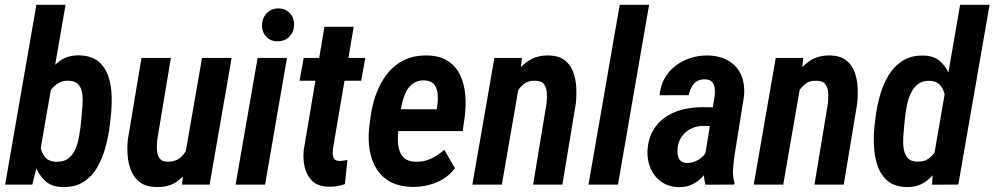

<svg xmlns="http://www.w3.org/2000/svg" viewBox="-20 -770 4148 801"><path d="M131.8 -750H253.4L143.1 -111.8L114.7 0H1.5ZM442.4 -285.2 438 -246.6Q432.6 -203.1 420.4 -157.2Q408.2 -111.3 386 -72.5Q363.8 -33.7 327.6 -10.7Q291.5 12.2 237.8 10.3Q193.4 8.8 166.7 -16.6Q140.1 -42 127.2 -80.6Q114.3 -119.1 111.3 -160.9Q108.4 -202.6 110.8 -236.8L117.7 -291.5Q124.5 -329.1 137.7 -372.3Q150.9 -415.5 173.6 -453.9Q196.3 -492.2 230 -516.1Q263.7 -540 310.1 -539.1Q362.3 -537.6 391.1 -513.2Q419.9 -488.8 432.4 -450.7Q444.8 -412.6 445.8 -368.9Q446.8 -325.2 442.4 -285.2ZM316.4 -245.1 320.3 -284.2Q321.8 -303.2 324 -328.4Q326.2 -353.5 323.5 -377.2Q320.8 -400.9 307.9 -416.7Q294.9 -432.6 267.1 -433.1Q242.7 -434.6 224.4 -423.8Q206.1 -413.1 193.6 -395.8Q181.2 -378.4 173.3 -357.2Q165.5 -335.9 162.1 -316.4L147 -212.4Q145 -187 148.7 -160.6Q152.3 -134.3 167.2 -115.5Q182.1 -96.7 212.4 -95.2Q243.7 -93.8 262.9 -107.4Q282.2 -121.1 293 -144.3Q303.7 -167.5 308.6 -194.3Q313.5 -221.2 316.4 -245.1Z M753.9 -132.3 822.8 -528.3H946.3L854.5 0H739.3ZM784.2 -237.3 816.4 -238.8Q812 -197.8 801.5 -153.8Q791 -109.9 770.5 -72Q750 -34.2 716.1 -11.2Q682.1 11.7 631.3 10.3Q590.3 9.3 565.4 -8.5Q540.5 -26.4 528.1 -55.4Q515.6 -84.5 512.7 -118.9Q509.8 -153.3 513.2 -186.5L570.3 -528.3H692.9L635.7 -185.1Q634.8 -173.3 634.3 -158Q633.8 -142.6 637 -128.9Q640.1 -115.2 648.7 -106Q657.2 -96.7 674.3 -95.7Q713.9 -93.8 736.6 -116Q759.3 -138.2 770 -172.1Q780.8 -206.1 784.2 -237.3Z M1177.2 -528.3 1085.9 0H962.9L1054.7 -528.3ZM1072.8 -664.1Q1073.2 -693.4 1091.8 -713.9Q1110.4 -734.4 1140.6 -734.9Q1169.4 -735.4 1188.2 -716.1Q1207 -696.8 1207 -667.5Q1207 -639.2 1188.5 -618.7Q1169.9 -598.1 1139.6 -597.7Q1110.8 -596.7 1092 -615.7Q1073.2 -634.8 1072.8 -664.1Z M1503.9 -528.3 1486.8 -433.1H1229.5L1247.1 -528.3ZM1333.5 -658.2H1455.6L1369.6 -152.8Q1368.2 -140.1 1368.4 -127.9Q1368.7 -115.7 1374.3 -107.4Q1379.9 -99.1 1396 -98.6Q1404.3 -98.6 1412.6 -99.9Q1420.9 -101.1 1429.2 -102.5L1418.9 -2Q1402.3 3.9 1385.7 6.6Q1369.1 9.3 1351.6 8.8Q1308.1 8.3 1284.2 -13.7Q1260.3 -35.6 1251.7 -70.3Q1243.2 -105 1247.1 -143.1Z M1699.7 9.8Q1647 8.8 1610.1 -10.7Q1573.2 -30.3 1551.8 -64.2Q1530.3 -98.1 1522.7 -141.1Q1515.1 -184.1 1519.5 -231.9L1525.4 -279.3Q1531.7 -329.1 1548.6 -376Q1565.4 -422.9 1594 -460.2Q1622.6 -497.6 1664.6 -518.6Q1706.5 -539.6 1763.2 -538.6Q1817.4 -537.1 1850.6 -514.4Q1883.8 -491.7 1900.6 -454.8Q1917.5 -418 1921.1 -373Q1924.8 -328.1 1918.9 -283.2L1910.2 -223.1H1571.3L1587.4 -314.5L1801.8 -314L1804.2 -327.6Q1807.6 -350.1 1806.2 -374.3Q1804.7 -398.4 1793 -415.5Q1781.2 -432.6 1752.4 -434.6Q1721.7 -436 1702.1 -421.1Q1682.6 -406.2 1671.6 -381.8Q1660.6 -357.4 1655.5 -330.1Q1650.4 -302.7 1647.9 -279.3L1642.1 -231.4Q1639.6 -208.5 1639.9 -185.1Q1640.1 -161.6 1646.7 -141.4Q1653.3 -121.1 1669.2 -108.4Q1685.1 -95.7 1714.4 -95.2Q1749.5 -94.2 1778.8 -108.4Q1808.1 -122.6 1833.5 -145L1877.9 -68.4Q1857.9 -41 1828.9 -23.4Q1799.8 -5.9 1766.4 2.2Q1732.9 10.3 1699.7 9.8Z M2144.5 -408.7 2073.7 0H1950.7L2042.5 -528.3H2157.2ZM2103.5 -282.2 2073.2 -281.2Q2077.1 -323.2 2089.4 -368.7Q2101.6 -414.1 2125 -453.1Q2148.4 -492.2 2184.3 -516.1Q2220.2 -540 2272 -538.6Q2312.5 -537.1 2336.4 -518.3Q2360.4 -499.5 2371.3 -469.7Q2382.3 -439.9 2384 -405.5Q2385.7 -371.1 2382.3 -338.4L2326.2 0H2204.1L2260.3 -339.8Q2262.2 -360.8 2261.2 -382.1Q2260.3 -403.3 2249.8 -418.2Q2239.3 -433.1 2212.9 -433.1Q2184.6 -434.6 2165.3 -419.4Q2146 -404.3 2133.5 -380.4Q2121.1 -356.4 2114.3 -330.1Q2107.4 -303.7 2103.5 -282.2Z M2688 -750 2558.1 0H2435.1L2565.4 -750Z M2920.4 -114.3 2961.4 -369.1Q2963.4 -385.7 2961.7 -401.9Q2960 -418 2950.7 -428.2Q2941.4 -438.5 2920.9 -439Q2900.4 -439.5 2886.7 -430.4Q2873 -421.4 2865 -406.2Q2856.9 -391.1 2854 -373L2731.9 -372.6Q2734.9 -411.6 2752.2 -442.4Q2769.5 -473.1 2797.4 -494.9Q2825.2 -516.6 2860.1 -527.8Q2895 -539.1 2932.1 -538.6Q2983.9 -537.6 3019.8 -516.1Q3055.7 -494.6 3072.3 -456.5Q3088.9 -418.5 3083.5 -366.7L3044.9 -125Q3040.5 -96.2 3038.3 -66.4Q3036.1 -36.6 3043.9 -8.8L3043.5 0L2923.3 0.5Q2915.5 -27.3 2916.3 -56.6Q2917 -85.9 2920.4 -114.3ZM2972.2 -322.3 2959.5 -244.1 2914.1 -244.6Q2893.1 -244.6 2875 -238.3Q2856.9 -231.9 2842.3 -219.7Q2827.6 -207.5 2818.6 -190.9Q2809.6 -174.3 2807.1 -153.3Q2805.2 -137.7 2807.4 -123.5Q2809.6 -109.4 2818.8 -100.1Q2828.1 -90.8 2846.2 -90.3Q2865.7 -90.3 2884.3 -98.6Q2902.8 -106.9 2915.8 -121.8Q2928.7 -136.7 2931.6 -156.7L2953.1 -105.5Q2945.3 -82 2932.6 -61Q2919.9 -40 2902.1 -23.9Q2884.3 -7.8 2862.5 1.7Q2840.8 11.2 2814 10.7Q2770.5 10.3 2740 -11Q2709.5 -32.2 2694.3 -66.9Q2679.2 -101.6 2681.2 -143.1Q2684.1 -189.9 2703.4 -223.9Q2722.7 -257.8 2753.9 -279.8Q2785.2 -301.8 2825 -312.3Q2864.7 -322.8 2908.2 -322.8Z M3318.4 -408.7 3247.6 0H3124.5L3216.3 -528.3H3331.1ZM3277.3 -282.2 3247.1 -281.2Q3251 -323.2 3263.2 -368.7Q3275.4 -414.1 3298.8 -453.1Q3322.3 -492.2 3358.2 -516.1Q3394 -540 3445.8 -538.6Q3486.3 -537.1 3510.3 -518.3Q3534.2 -499.5 3545.2 -469.7Q3556.2 -439.9 3557.9 -405.5Q3559.6 -371.1 3556.2 -338.4L3500 0H3377.9L3434.1 -339.8Q3436 -360.8 3435.1 -382.1Q3434.1 -403.3 3423.6 -418.2Q3413.1 -433.1 3386.7 -433.1Q3358.4 -434.6 3339.1 -419.4Q3319.8 -404.3 3307.4 -380.4Q3294.9 -356.4 3288.1 -330.1Q3281.2 -303.7 3277.3 -282.2Z M3876.5 -119.6 3985.4 -750H4108.4L3978 0L3868.2 0.5ZM3628.4 -244.1 3632.8 -281.7Q3638.2 -325.2 3650.9 -370.8Q3663.6 -416.5 3686.5 -455.1Q3709.5 -493.7 3746.1 -516.8Q3782.7 -540 3835.4 -538.1Q3879.9 -536.6 3906.2 -510.7Q3932.6 -484.9 3945.6 -445.8Q3958.5 -406.7 3961.4 -364.7Q3964.4 -322.8 3962.4 -289.1L3955.6 -234.9Q3948.7 -197.8 3934.8 -155Q3920.9 -112.3 3897.7 -74.2Q3874.5 -36.1 3841.1 -12.2Q3807.6 11.7 3762.2 10.3Q3711.9 9.3 3682.9 -15.6Q3653.8 -40.5 3640.9 -79.3Q3627.9 -118.2 3626 -161.6Q3624 -205.1 3628.4 -244.1ZM3755.9 -282.2 3752 -243.2Q3750 -224.6 3748.3 -200Q3746.6 -175.3 3749.8 -151.6Q3752.9 -127.9 3765.9 -112.1Q3778.8 -96.2 3806.2 -95.7Q3837.9 -94.2 3859.1 -112.1Q3880.4 -129.9 3892.8 -156.5Q3905.3 -183.1 3910.2 -209.5L3925.3 -313.5Q3926.8 -331.5 3925 -351.6Q3923.3 -371.6 3916.7 -389.9Q3910.2 -408.2 3896.7 -419.9Q3883.3 -431.6 3861.3 -432.6Q3831.1 -434.6 3811.5 -420.4Q3792 -406.2 3780.8 -382.8Q3769.5 -359.4 3763.9 -332.5Q3758.3 -305.7 3755.9 -282.2Z"/></svg>

Font: Roboto Condensed SemiBold
Style: Italic
Weight: 600
Italic angle: -12°
Designer: Christian Robertson
Foundry: Google
Version: Version 3.008; 2023